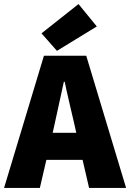

<svg xmlns="http://www.w3.org/2000/svg" viewBox="-20 -924 640 944"><path d="M249 -316 239 -271H355L345 -316Q342 -329 324 -406Q306 -483 298 -522H294Q270 -411 249 -316ZM0 0 196 -650H404L600 0H418L386 -138H208L176 0ZM260 -674 184 -760 366 -904 456 -794Z"/></svg>

Font: TypoPRO Source Code Pro
Style: Regular
Weight: 900
Monospace: yes
Designer: Paul D. Hunt, Teo Tuominen
Foundry: Adobe Systems Incorporated
Version: Version 2.010;PS 1.0;hotconv 1.0.84;makeotf.lib2.5.63406